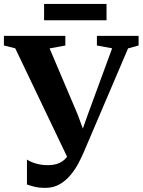

<svg xmlns="http://www.w3.org/2000/svg" viewBox="-38 -922 712 958"><path d="M187.5 15.5Q157.5 15.5 135.2 10Q113 4.5 96.5 -1.5V-126Q111 -115.5 138.8 -106.8Q166.5 -98 201 -98Q228 -98 249.2 -105.2Q270.5 -112.5 286.2 -128Q302 -143.5 312.5 -168L311.5 -109L38 -681L-18.5 -695V-743H288V-695L209.5 -680.5L350 -349.5L394.5 -228L355.5 -224.5L400 -350L521.5 -681L445.5 -695V-743H653.5V-695L601 -680.5L377.5 -157Q367.5 -134 351.8 -104.5Q336 -75 313.2 -47.8Q290.5 -20.5 259.5 -2.5Q228.5 15.5 187.5 15.5ZM493.5 -902.5V-821H182V-902.5Z"/></svg>

Font: Merriweather 60pt
Style: Bold
Weight: 700
Version: Version 2.100